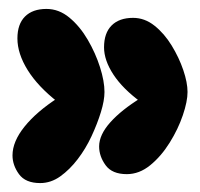

<svg xmlns="http://www.w3.org/2000/svg" viewBox="-20 -557 448 430"><path d="M278 -517Q304 -517 326 -499.5Q348 -482 364.5 -455Q381 -428 390.5 -400Q400 -372 400 -351Q400 -330 389.5 -299Q379 -268 360 -237.5Q341 -207 316.5 -187Q292 -167 264 -167Q231 -167 216.5 -187Q202 -207 202 -229Q202 -255 227 -283Q252 -311 296 -338V-328Q255 -358 234 -390Q213 -422 213 -451Q213 -483 230 -500Q247 -517 278 -517ZM84 -537Q112 -537 135.5 -517.5Q159 -498 176.5 -468Q194 -438 204 -406.5Q214 -375 214 -351Q214 -332 206 -306Q198 -280 185 -252Q172 -224 154 -200.5Q136 -177 115 -162Q94 -147 70 -147Q37 -147 22.5 -167Q8 -187 8 -209Q8 -240 35 -273.5Q62 -307 110 -338V-328Q65 -363 42 -400Q19 -437 19 -471Q19 -503 36 -520Q53 -537 84 -537Z"/></svg>

Font: DynaPuff Condensed SemiBold
Style: Regular
Weight: 600
Width: 3
Designer: Toshi Omagari, Jennifer Daniel
Foundry: Google Fonts
Version: Version 2.000